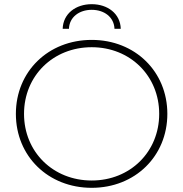

<svg xmlns="http://www.w3.org/2000/svg" viewBox="-20 -895 877 919"><path d="M419 -31C234 -31 95 -168 95 -350C95 -532 234 -669 419 -669C603 -669 742 -532 742 -350C742 -168 603 -31 419 -31ZM419 4C626 4 781 -147 781 -350C781 -553 626 -704 419 -704C211 -704 56 -553 56 -350C56 -147 211 4 419 4ZM310 -757C312 -813 359 -848 419 -848C479 -848 526 -813 528 -757H558C556 -830 495 -875 419 -875C343 -875 282 -830 280 -757Z"/></svg>

Font: Montserrat-Alt1 ExtLt
Style: Regular
Weight: 200
Designer: Differentunic
Foundry: Differentunic
Version: Version 7.222